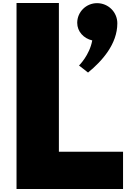

<svg xmlns="http://www.w3.org/2000/svg" viewBox="-20 -1258 888 1278"><path d="M372 -1238H90V0H799V-248H372ZM626 -1237C701 -1237 761 -1177 761 -1103C761 -965 660 -852 566 -775L506 -822C506 -822 576 -890 594 -989C537 -1002 494 -1048 494 -1106C494 -1179 554 -1237 626 -1237Z"/></svg>

Font: Hussar Dziwak
Style: Regular
Weight: 400
Version: Version 1.022